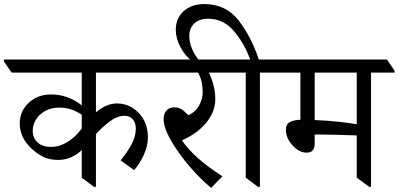

<svg xmlns="http://www.w3.org/2000/svg" viewBox="-62 -915 1962 945"><path d="M410.2 -557.6V-361.8Q461.4 -405.8 513.2 -405.8Q575.7 -405.8 620.8 -359.1Q666 -312.5 666 -237.3Q666 -198.2 646.5 -154.5Q627 -110.8 598.1 -77.6L531.7 -125.5Q564 -165.5 585.2 -204.1Q606.4 -242.7 606.4 -282.7Q606.4 -311 591.3 -328.1Q576.2 -345.2 550.8 -345.2Q517.1 -345.2 481.7 -319.8Q446.3 -294.4 410.2 -255.4V4.9H400.9L340.3 -40.5V-176.8Q318.8 -154.8 289.1 -141.4Q259.3 -127.9 225.1 -127.9Q182.1 -127.9 152.6 -142.1Q123 -156.2 93.3 -183.6Q35.2 -237.8 35.2 -307.1Q35.2 -368.2 79.6 -409.2Q124 -450.2 189 -450.2Q272.5 -450.2 340.3 -396.5V-557.6H-4.9L-42.5 -612.3V-622.1H696.3L733.9 -567.4V-557.6ZM340.3 -282.2V-350.6Q311.5 -369.1 285.9 -377.2Q260.3 -385.3 228.5 -385.3Q189 -385.3 159.4 -368.4Q129.9 -351.6 114.5 -325.4Q99.1 -299.3 99.1 -271.5Q99.1 -235.8 123.3 -213.9Q147.5 -191.9 188.5 -191.9Q230.5 -191.9 269.8 -216.1Q309.1 -240.2 340.3 -282.2Z M1097.2 -557.6H966.3Q997.6 -492.2 997.6 -426.8Q997.6 -365.7 953.9 -312Q910.2 -258.3 833.5 -224.1Q893.1 -136.2 1032.7 -47.4L977.1 9.8Q883.3 -69.8 813.2 -170.7Q743.2 -271.5 743.2 -328.1Q743.2 -355 757.3 -370.8Q771.5 -386.7 794.4 -386.7Q816.4 -386.7 831.1 -377.4Q845.7 -368.2 865.2 -347.7Q899.4 -363.3 917.5 -395Q935.5 -426.8 935.5 -462.9Q935.5 -517.1 913.1 -557.6H696.3L658.7 -612.3V-622.1H1059.6L1097.2 -567.4Z M1333 -557.6H1217.3V4.9H1208L1147.5 -40.5V-557.6H1059.6L1022 -612.3V-622.1H1169.4Q1139.6 -703.1 1088.6 -762.9Q1037.6 -822.8 962.4 -822.8Q918.9 -822.8 894.3 -799.8Q869.6 -776.9 869.6 -736.3Q869.6 -706.1 884.8 -670.9Q899.9 -635.7 924.8 -611.3H887.2Q850.6 -637.7 826.9 -681.6Q803.2 -725.6 803.2 -768.6Q803.2 -824.7 842 -859.9Q880.9 -895 943.4 -895Q1049.8 -895 1112.3 -814.5Q1174.8 -733.9 1211.9 -622.1H1295.4L1333 -567.4Z M1879.9 -557.6H1764.2V4.9H1754.9L1693.8 -40.5V-248.5Q1575.2 -252.9 1505.4 -252.9H1486.8V-207.5Q1486.8 -163.6 1446.8 -163.6Q1410.6 -163.6 1377.9 -199.5Q1345.2 -235.4 1345.2 -275.9Q1345.2 -303.7 1364.3 -314Q1383.3 -324.2 1416.5 -325.7V-557.6H1295.4L1257.8 -612.3V-622.1H1842.3L1879.9 -567.4ZM1693.8 -557.6H1486.8V-324.2Q1550.3 -321.8 1608.4 -315.2Q1666.5 -308.6 1693.8 -303.7Z"/></svg>

Font: Noto Serif Devanagari
Style: Regular
Weight: 400
Designer: Monotype Design Team
Foundry: Monotype Imaging Inc.
Version: Version 1.01